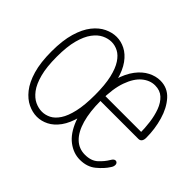

<svg xmlns="http://www.w3.org/2000/svg" viewBox="-114 -662 846 846"><g transform="rotate(45 309.5 -239.0)"><path d="M189.5 10.5Q162 10.5 134 -2.8Q106 -16 82.8 -45.2Q59.5 -74.5 45.5 -122.2Q31.5 -170 31.5 -239Q31.5 -307.5 45.5 -355Q59.5 -402.5 82.8 -431.8Q106 -461 134 -474.2Q162 -487.5 189.5 -487.5Q217 -487.5 243.2 -474.2Q269.5 -461 290.8 -431.8Q312 -402.5 324.5 -355Q337 -307.5 337 -239Q337 -170 324.5 -122.2Q312 -74.5 290.8 -45.2Q269.5 -16 243.2 -2.8Q217 10.5 189.5 10.5ZM189.5 -21Q210.5 -21 230.8 -31.2Q251 -41.5 267.2 -66Q283.5 -90.5 293.2 -132.8Q303 -175 303 -239Q303 -302 293.2 -343.8Q283.5 -385.5 267.2 -410.2Q251 -435 230.8 -445.5Q210.5 -456 189.5 -456Q168 -456 146 -445.5Q124 -435 105.5 -410.2Q87 -385.5 75.8 -343.8Q64.5 -302 64.5 -239Q64.5 -175 75.8 -132.8Q87 -90.5 105.5 -66Q124 -41.5 146 -31.2Q168 -21 189.5 -21ZM457.5 10.5Q417.5 10.5 382.2 -16Q347 -42.5 325.5 -97.8Q304 -153 304 -239Q304 -304.5 318 -351.5Q332 -398.5 355 -428.8Q378 -459 406 -473.2Q434 -487.5 462 -487.5Q507 -487.5 536.8 -454.5Q566.5 -421.5 581.2 -370.5Q596 -319.5 596 -265Q596 -251.5 590.5 -244.2Q585 -237 575 -237H323.5V-267.5H576L562 -257Q562 -290.5 557.5 -325.5Q553 -360.5 542 -390Q531 -419.5 511.2 -437.8Q491.5 -456 460.5 -456Q428.5 -456 400.8 -433Q373 -410 355.8 -362Q338.5 -314 338.5 -239Q338.5 -170 352.5 -121.2Q366.5 -72.5 393 -46.8Q419.5 -21 457.5 -21Q496 -21 518 -41.2Q540 -61.5 553 -83.5Q557.5 -91.5 562 -95.2Q566.5 -99 571.5 -99Q577 -99 580.8 -94.8Q584.5 -90.5 584.5 -84.5Q584.5 -79.5 582.8 -74.2Q581 -69 577 -63.5Q561 -38 531.5 -13.8Q502 10.5 457.5 10.5Z"/></g></svg>

Font: Sono Monospace ExtraLight
Style: Regular
Weight: 250
Version: Version 2.112